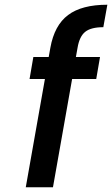

<svg xmlns="http://www.w3.org/2000/svg" viewBox="-20 -792 474 812"><path d="M387 -458H285L204 0H89L170 -458H105L121 -551H186L193 -590Q210 -685 268 -728.5Q326 -772 434 -772L417 -677Q365 -677 340.5 -657.5Q316 -638 308 -590L301 -551H403Z"/></svg>

Font: Fz Poppins Med
Style: Italic
Weight: 500
Italic angle: -10°
Designer: Ninad Kale (Devanagari), Jonny Pinhorn (Latin)
Foundry: Indian Type Foundry
Version: Vit hóa bi Vntype.Com & FontZin.Com